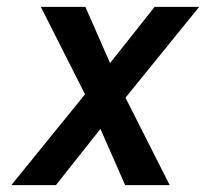

<svg xmlns="http://www.w3.org/2000/svg" viewBox="-20 -540 640 560"><path d="M13 0 228 -265 99 -520H229L301 -356L431 -520H561L346 -255L475 0H345L273 -164L143 0Z"/></svg>

Font: Iosevka Aile Semibold Oblique
Style: Regular
Weight: 600
Italic angle: -9°
Designer: Belleve Invis
Foundry: Belleve Invis
Version: Version 31.1.0; ttfautohint (v1.8.4)